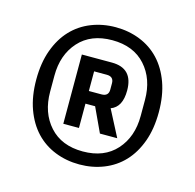

<svg xmlns="http://www.w3.org/2000/svg" viewBox="-71 -782 565 557"><g transform="rotate(15 212.0 -504.0)"><path d="M212 -298Q173 -298 139 -311.5Q105 -325 80.5 -351Q56 -377 42 -415.5Q28 -454 28 -504Q28 -554 42 -592.5Q56 -631 80.5 -657Q105 -683 139 -696.5Q173 -710 212 -710Q251 -710 285 -696.5Q319 -683 343.5 -657Q368 -631 382 -592.5Q396 -554 396 -504Q396 -454 382 -415.5Q368 -377 343.5 -351Q319 -325 285 -311.5Q251 -298 212 -298ZM212 -337Q276 -337 312 -377Q348 -417 348 -480V-528Q348 -591 312 -631Q276 -671 212 -671Q148 -671 112 -631Q76 -591 76 -528V-480Q76 -417 112 -377Q148 -337 212 -337ZM184 -400H137V-608H227Q291 -608 291 -541Q291 -491 258 -479L299 -400H247L213 -473H184ZM222 -511Q243 -511 243 -531V-550Q243 -570 222 -570H184V-511Z"/></g></svg>

Font: IBM Plex Sans Cond Medm
Style: Regular
Weight: 500
Width: 3
Designer: Mike Abbink, Paul van der Laan, Pieter van Rosmalen
Foundry: Bold Monday
Version: Version 1.3